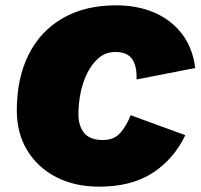

<svg xmlns="http://www.w3.org/2000/svg" viewBox="-20 -690 752 720"><path d="M352 10Q261 10 191.5 -25.5Q122 -61 82.5 -125.5Q43 -190 43 -276Q43 -397 87.5 -485.5Q132 -574 215.5 -622Q299 -670 415 -670Q497 -670 560.5 -642Q624 -614 663.5 -561.5Q703 -509 712 -435L492 -392Q494 -442 475.5 -468.5Q457 -495 413 -495Q376 -495 349.5 -472Q323 -449 306 -413.5Q289 -378 281.5 -338Q274 -298 274 -263Q274 -218 295.5 -191.5Q317 -165 366 -165Q407 -165 430.5 -191Q454 -217 470 -258L675 -183Q631 -92 551.5 -41Q472 10 352 10Z"/></svg>

Font: Work Sans Black
Style: Italic
Weight: 900
Italic angle: -13°
Designer: Wei Huang
Foundry: Wei Huang
Version: Version 2.009; ttfautohint (v1.8.3)